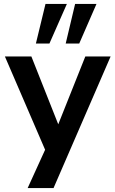

<svg xmlns="http://www.w3.org/2000/svg" viewBox="-20 -779 587 979"><path d="M121 180 224 -46V17L5 -491H140L289 -115H265L415 -491H544L253 180ZM315 -557 363 -759H472L384 -557ZM163 -557 212 -759H321L232 -557Z"/></svg>

Font: Nunito Sans 11pt
Style: Bold
Weight: 700
Version: Version 3.101;gftools[0.9.27]